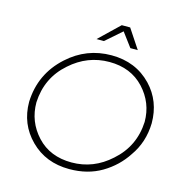

<svg xmlns="http://www.w3.org/2000/svg" viewBox="-126 -1007 1075 1126"><g transform="rotate(15 411.0 -443.5)"><path d="M603 -774H558L494.5 -859L397.5 -774H352.5L474.5 -891H525.5ZM394.5 4Q251.5 4 158.8 -88.8Q66 -181.5 66 -316.5Q72 -487.5 198.5 -602Q311.5 -705 463.5 -705Q611 -705 706 -606Q793 -514.5 793 -380.5Q790 -264.5 727 -176Q675 -96 590.8 -46Q506.5 4 394.5 4ZM397.5 -37Q530.5 -37 633 -130Q744 -227.5 751 -377.5Q751 -493.5 671.5 -578.8Q592 -664 461.5 -664Q328.5 -664 225.5 -572Q115 -475.5 108 -324.5Q108 -207.5 187.2 -122.2Q266.5 -37 397.5 -37Z"/></g></svg>

Font: Argentum Sans ExtraLight
Style: Italic
Weight: 200
Italic angle: -11°
Designer: Julieta Ulanovsky (font), Cristiano Sobral (main changes and remaster)
Foundry: Julieta Ulanovsky (font), Cristiano Sobral (main changes and remaster)
Version: Version 2.007;June 15, 2022;FontCreator 14.0.0.2814 64-bit; 